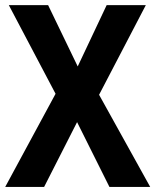

<svg xmlns="http://www.w3.org/2000/svg" viewBox="-20 -734 610 754"><path d="M569.8 0H409.7L282.7 -254.4L153.3 0H0.5L198.2 -365.7L14.6 -713.9H168.9L285.2 -473.1L398.9 -713.9H552.7L369.1 -361.8Z"/></svg>

Font: Open Sans SemiCondensed
Style: Bold
Weight: 700
Width: 4
Designer: Monotype Design Team
Foundry: Monotype Imaging Inc.
Version: Version 3.003